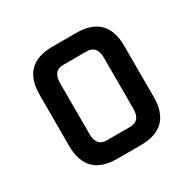

<svg xmlns="http://www.w3.org/2000/svg" viewBox="-125 -666 801 796"><g transform="rotate(-30 276.0 -268.5)"><path d="M219.7 -87.9H332Q380.9 -87.9 380.9 -146.5V-390.6Q380.9 -449.2 332 -449.2H219.7Q170.9 -449.2 170.9 -390.6V-146.5Q170.9 -87.9 219.7 -87.9ZM219.7 0Q73.2 0 73.2 -146.5V-390.6Q73.2 -537.1 219.7 -537.1H332Q478.5 -537.1 478.5 -390.6V-146.5Q478.5 0 332 0Z"/></g></svg>

Font: Nova Square
Style: Book
Weight: 400
Version: Version 2.000